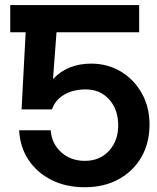

<svg xmlns="http://www.w3.org/2000/svg" viewBox="-20 -748 638 778"><path d="M323.2 10.7Q247.6 10.7 189 -18.6Q130.4 -47.9 95.7 -99.9Q61 -151.9 57.6 -220.2H185.5Q189 -166.5 227.8 -131.3Q266.6 -96.2 323.7 -96.2Q384.3 -96.2 421.6 -136.7Q459 -177.2 459 -240.7Q459 -304.2 422.4 -345Q385.7 -385.7 327.6 -385.7Q276.4 -385.7 240.2 -364.5Q204.1 -343.3 190.4 -304.7H67.4L84 -617.2H21.5V-727.5H543.9V-617.2H209L194.8 -428.7H195.8Q254.4 -490.2 349.6 -490.2Q416 -490.2 469.5 -458.3Q522.9 -426.3 554.4 -370.4Q585.9 -314.5 585.9 -243.7Q585.9 -168.9 553.2 -111.8Q520.5 -54.7 461.4 -22Q402.3 10.7 323.2 10.7Z"/></svg>

Font: Inter Display Semi Bold
Style: Regular
Weight: 600
Designer: Rasmus Andersson
Foundry: rsms
Version: Version 4.000;git-37864ae